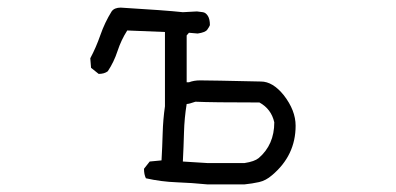

<svg xmlns="http://www.w3.org/2000/svg" viewBox="-20 -492 1040 504"><path d="M622 -64Q648 -68 659 -77Q700 -112 700 -171Q692 -206 661 -223Q536 -223 493 -225Q476 -219 470 -219Q464 -182 463 -144.5Q462 -107 460 -68L524 -64ZM622 -8H524Q484 -12 443.5 -13.5Q403 -15 363 -24Q358 -34 358 -49L373 -68L404 -71Q406 -106 407 -142Q408 -178 413 -213V-408L314 -412Q298 -387 288.5 -358Q279 -329 263 -305Q254 -298 239 -298L219 -314L217 -339Q232 -367 243.5 -400Q255 -433 273 -462Q280 -472 297 -472Q414 -465 460 -460L497 -462Q505 -461 512.5 -460Q520 -459 525.5 -450.5Q531 -442 531 -426Q529 -421 524 -414Q519 -407 499 -404L476 -406L470 -399V-276H476Q489 -281 505 -281Q533 -281 665 -278Q696 -278 725 -242Q756 -202 756 -162Q756 -84 694 -32Q678 -18 660 -14Q642 -10 622 -8Z"/></svg>

Font: Yozai
Style: Regular
Weight: 400
Designer: LXGW / Y.OzVox
Foundry: LXGW / Y.OzVox
Version: Version 0.861;October 22, 2024